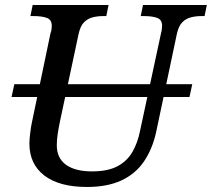

<svg xmlns="http://www.w3.org/2000/svg" viewBox="-20 -734 843 764"><path d="M26 -348 37 -399H745L734 -348ZM326 10Q216 10 156.5 -35.5Q97 -81 97 -163Q97 -179 100.5 -207Q104 -235 108 -252L181 -602Q184 -609 185 -618Q186 -627 186 -631Q186 -656 166 -663Q146 -670 114 -670H101L110 -714H412L403 -670H390Q368 -670 348.5 -665Q329 -660 314.5 -645.5Q300 -631 293 -600L218 -248Q213 -224 209.5 -200.5Q206 -177 206 -156Q206 -105 242.5 -78.5Q279 -52 346 -52Q410 -52 448.5 -73Q487 -94 507.5 -130.5Q528 -167 537 -212L621 -603Q623 -609 624 -618Q625 -627 625 -631Q625 -656 605 -663Q585 -670 553 -670H540L549 -714H803L794 -670H781Q759 -670 739.5 -665Q720 -660 705.5 -645.5Q691 -631 684 -600L601 -207Q586 -140 552.5 -91Q519 -42 463 -16Q407 10 326 10Z"/></svg>

Font: ET Text
Style: Italic
Weight: 470
Italic angle: -12°
Designer: Monotype Design Team
Foundry: Monotype Imaging Inc.
Version: Version 2.009